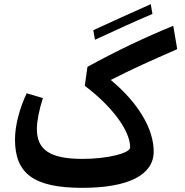

<svg xmlns="http://www.w3.org/2000/svg" viewBox="-20 -892 889 922"><path d="M375 10C597 10 718 -52 718 -164C718 -274 644 -398 512 -508C617 -562 706 -601 831 -656L812 -768C679 -714 536 -646 400 -571L387 -480C516 -383 605 -266 605 -184C605 -156 494 -129 377 -129C222 -129 157 -171 157 -273C157 -310 168 -365 186 -421L108 -444C74 -372 52 -289 52 -222C52 -57 144 10 375 10ZM428 -747 436 -701C528 -743 619 -786 712 -825L704 -872C611 -831 520 -789 428 -747Z"/></svg>

Font: Wafeq Semi Bold
Style: Regular
Weight: 600
Designer: Rasmus Andersson & Azza Alameddine
Foundry: Google & TypeTogether
Version: Version 3.000;January 28, 2025;FontCreator 15.0.0.3014 64-bi